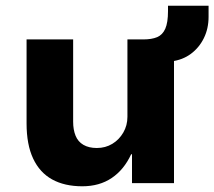

<svg xmlns="http://www.w3.org/2000/svg" viewBox="-20 -641 750 672"><path d="M268 11Q206 11 162.5 -13Q119 -37 96 -86Q73 -135 73 -209V-503H236V-215Q236 -187 244.5 -166Q253 -145 272 -134Q291 -123 319 -123Q349 -123 373 -137.5Q397 -152 411.5 -177Q426 -202 426 -232V-503H589V0H442V-101H439Q414 -47 371 -18Q328 11 268 11ZM579 -426 481 -487V-503Q511 -503 530 -511Q549 -519 558.5 -540.5Q568 -562 568 -602V-621H710V-582Q710 -541 693.5 -507.5Q677 -474 648 -452.5Q619 -431 579 -426Z"/></svg>

Font: Nunito Sans 7pt ExtraBold
Style: Regular
Weight: 800
Designer: Vernon Adams
Foundry: Vernon Adams
Version: Version 3.101;gftools[0.9.27]